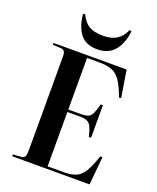

<svg xmlns="http://www.w3.org/2000/svg" viewBox="-171 -1061 952 1162"><g transform="rotate(20 304.5 -480.0)"><path d="M52 0V-12L103 -15Q122 -17 128 -28Q134 -39 134 -68V-670Q134 -694 127.5 -704.5Q121 -715 100 -716L52 -718V-730H523L551 -557L538 -554Q514 -620 490.5 -654.5Q467 -689 435.5 -701.5Q404 -714 353 -714H274V-382H357Q386 -382 402 -389Q418 -396 427.5 -416.5Q437 -437 448 -477L462 -479V-269L448 -267Q439 -306 429.5 -327.5Q420 -349 403 -357.5Q386 -366 357 -366H274V-16H381Q428 -16 458 -29.5Q488 -43 509 -78.5Q530 -114 553 -181H567L550 0ZM313 -784Q239 -784 203 -830.5Q167 -877 160 -956L173 -959Q193 -913 227.5 -893Q262 -873 317 -873Q373 -873 407 -895.5Q441 -918 458 -960L471 -958Q464 -881 425 -832.5Q386 -784 313 -784Z"/></g></svg>

Font: Literata 72pt SemiBold
Style: Regular
Weight: 600
Designer: Latin by Veronika Burian and Jose Scaglione. Greek by Irene Vlachou. Cyrillic by Vera Evstafieva.
Foundry: TypeTogether
Version: Version 3.002